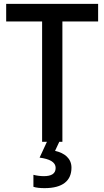

<svg xmlns="http://www.w3.org/2000/svg" viewBox="-20 -734 541 994"><path d="M303 0V-623H488V-714H12V-623H198V0H223L185 82C236 89 268 104 268 136C268 165 246 178 207 178C189 178 168 175 153 171V233C167 238 188 240 211 240C304 240 350 202 350 134C350 86 314 58 265 47L287 0Z"/></svg>

Font: Noto Sans SemiCondensed Medium
Style: Regular
Weight: 500
Width: 4
Designer: Monotype Design Team
Foundry: Monotype Imaging Inc.
Version: Version 2.013